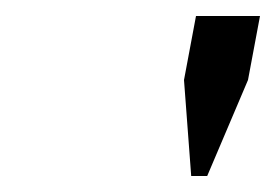

<svg xmlns="http://www.w3.org/2000/svg" viewBox="-20 -840 345 240"><path d="M290 -740 239 -620H219L210 -740L225 -820H305Z"/></svg>

Font: Gauge
Style: Oblique
Weight: 400
Italic angle: -80°
Designer: Daniel Pimley
Foundry: Daniel Pimley
Version: Version 2.0